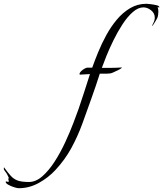

<svg xmlns="http://www.w3.org/2000/svg" viewBox="-384 -718 863 1016"><path d="M-285 278Q-292 278 -308.5 273Q-325 268 -339.5 260Q-354 252 -354 244Q-354 242 -350 242Q-346 244 -342 244Q-340 244 -336 242Q-340 236 -340 230Q-340 225 -337 224L-346 205Q-348 200 -356 190Q-364 180 -364 176Q-364 170 -363 167Q-342 196 -326.5 213Q-311 230 -290 237.5Q-269 245 -231 245Q-194 245 -159.5 214.5Q-125 184 -94.5 136.5Q-64 89 -39 35Q-14 -19 4 -66.5Q22 -114 32 -142Q48 -188 62.5 -234Q77 -280 92 -326L38 -323Q37 -324 37 -327Q37 -333 45 -341Q53 -349 63 -354.5Q73 -360 78 -360H104Q117 -397 135.5 -442Q154 -487 178.5 -532Q203 -577 234.5 -614.5Q266 -652 305 -675Q344 -698 391 -698Q396 -698 412.5 -696Q429 -694 444 -690.5Q459 -687 459 -680Q459 -678 458 -678Q458 -678 457.5 -678Q457 -678 457 -679L450 -680Q454 -671 454 -656Q454 -649 452.5 -638.5Q451 -628 448 -622Q447 -620 441 -609.5Q435 -599 429 -590Q423 -581 422 -581Q421 -582 421 -583Q421 -584 428 -597.5Q435 -611 435 -625Q435 -648 415.5 -663.5Q396 -679 375 -679Q347 -679 318.5 -654Q290 -629 264 -589Q238 -549 216.5 -505Q195 -461 179 -421.5Q163 -382 155 -359H206Q220 -359 233 -359.5Q246 -360 259 -361L261 -360L258 -357Q255 -354 243 -348Q231 -342 219 -336.5Q207 -331 202 -330Q189 -328 173.5 -328Q158 -328 144 -328Q134 -295 122.5 -262.5Q111 -230 100 -198Q76 -130 51.5 -63Q27 4 -6.5 65.5Q-40 127 -91 182Q-128 222 -178.5 250Q-229 278 -285 278Z"/></svg>

Font: Beau Rivage
Style: Regular
Weight: 400
Designer: Robert E. Leuschke
Foundry: Robert E. Leuschke
Version: Version 1.010; ttfautohint (v1.8.3)